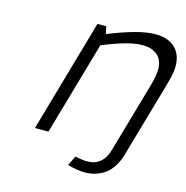

<svg xmlns="http://www.w3.org/2000/svg" viewBox="-127 -844 1107 1141"><g transform="rotate(15 427.0 -273.0)"><path d="M697.3 17.1Q686.5 54.2 668.9 83.3Q651.4 112.3 631.1 129.9Q610.8 147.5 586.7 158.7Q562.5 169.9 540.3 174.1Q518.1 178.2 494.6 178.2Q448.7 178.2 388.7 161.1L418 101.6Q464.8 111.3 491.2 111.3Q588.4 111.3 617.7 4.9L739.3 -418.5Q758.8 -487.3 758.8 -525.9Q758.8 -605 693.4 -631.3Q667.5 -641.6 631.3 -641.6Q547.9 -641.6 389.6 -575.2L224.6 0H141.6L340.3 -693.8H394.5L403.8 -648.4Q592.3 -724.1 688 -724.1Q770 -724.1 812 -682.6Q854 -641.1 854 -570.8Q854 -549.8 850.6 -529.8Q845.7 -498.5 830.1 -445.3Z"/></g></svg>

Font: Cantarell
Style: Italic
Weight: 400
Italic angle: -16°
Designer: Dave Crossland
Version: Version 1.004